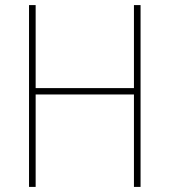

<svg xmlns="http://www.w3.org/2000/svg" viewBox="-20 -734 665 754"><path d="M532 0V-714H506V-388H120V-714H94V0H120V-363H506V0Z"/></svg>

Font: Noto Sans Armenian SemiCondensed Thin
Style: Regular
Weight: 100
Width: 4
Designer: Monotype Design Team
Foundry: Monotype Imaging Inc.
Version: Version 2.008